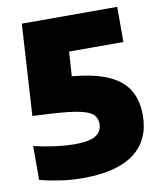

<svg xmlns="http://www.w3.org/2000/svg" viewBox="-84 -807 744 885"><g transform="rotate(-10 288.0 -365.0)"><path d="M234 10Q179 10 128.2 2.5Q77.5 -5 32 -17V-175.5Q74.5 -165 126.2 -157.8Q178 -150.5 224.5 -150.5Q293.5 -150.5 322.2 -169.5Q351 -188.5 351 -223.5Q351 -248 335.8 -265Q320.5 -282 276.5 -292.2Q232.5 -302.5 147 -307.5L52.5 -312.5L78.5 -740H525V-575.5H184L277 -670L259 -397L134.5 -468.5L229 -463.5Q346.5 -457 418 -429.2Q489.5 -401.5 522 -351.5Q554.5 -301.5 554.5 -228.5Q554.5 -112 473.8 -51Q393 10 234 10Z"/></g></svg>

Font: Encode Sans SC Condensed Thin Black
Style: Regular
Weight: 900
Version: Version 3.002